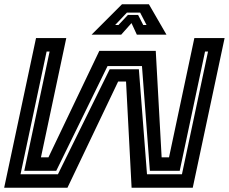

<svg xmlns="http://www.w3.org/2000/svg" viewBox="-24 -878 1071 898"><path d="M144.5 -700H286L167.5 -142H202.5L440.5 -640H704.5L732 -142H766.5L885 -700H1026.5L877.5 0H591.5L565.5 -496.5H528.5L291.5 0H-4.5ZM194 -637 72 -63H247L489 -554H625.5L663.5 -63H827L949 -637H935L816.5 -79H677L640 -569H479L239 -79H89.5L208 -637ZM546.5 -858H672.5L754.5 -716H616L591 -770L543 -716H404.5ZM569.5 -819 514.5 -761H530L574 -808H622L646 -761H661.5L631.5 -819Z"/></svg>

Font: Tourney Expanded Regular
Style: Bold Italic
Weight: 700
Width: 7
Italic angle: -12°
Designer: Tyler Finck
Foundry: Etcetera Type Co
Version: Version 1.010; ttfautohint (v1.8.3)